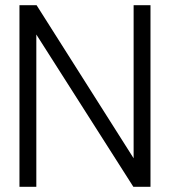

<svg xmlns="http://www.w3.org/2000/svg" viewBox="-20 -720 655 740"><path d="M55 0V-700H121L495 -110V-700H560V0H494L120 -587V0Z"/></svg>

Font: Panamera
Style: Regular
Weight: 400
Designer: Bastien Sozeau
Foundry: NBR — Bastien Sozeau
Version: Version 3.002; ttfautohint (v1.8.4.7-5d5b);gftools[0.9.33]